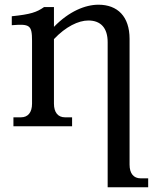

<svg xmlns="http://www.w3.org/2000/svg" viewBox="-20 -536 649 815"><path d="M209 -96V-370C259 -423 313 -449 355 -449C408 -449 437 -417 437 -357V259H609V221H577C547 221 530 200 530 163V-371C530 -466 479 -516 398 -516C342 -516 273 -488 209 -422V-506H167C136 -484 109 -475 30 -467V-429C106 -435 116 -430 116 -363V-96C116 -59 99 -38 69 -38H37V0H286V-38H256C226 -38 209 -59 209 -96Z"/></svg>

Font: LT Superior Serif Medium
Style: Regular
Weight: 500
Designer: Daniel Lyons
Foundry: LyonsType
Version: Version 2.120;FEAKit 1.0